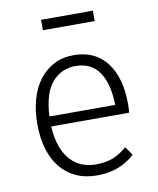

<svg xmlns="http://www.w3.org/2000/svg" viewBox="-82 -778 702 854"><g transform="rotate(-10 269.0 -351.5)"><path d="M124 -239Q127 -186 140.5 -148.5Q154 -111 176.5 -86Q199 -61 228.5 -49.5Q258 -38 291 -38Q333 -38 366 -50Q399 -62 432 -91L459 -52Q390 11 289 11Q235 11 193.5 -8Q152 -27 123.5 -62Q95 -97 80 -147Q65 -197 65 -259Q65 -321 79.5 -371.5Q94 -422 121.5 -458Q149 -494 188 -514Q227 -534 276 -534Q374 -534 426 -465.5Q478 -397 478 -277Q478 -268 477.5 -257.5Q477 -247 476 -239ZM276 -485Q213 -485 171 -437Q129 -389 124 -284H421Q419 -381 383 -433Q347 -485 276 -485ZM396 -667H162V-714H396Z"/></g></svg>

Font: Jldddboxgfspflltxgxzjzlszac
Style: Regular
Weight: 300
Designer: Carrois Corporate & Edenspiekermann
Foundry: Carrois Corporate GbR & Edenspiekermann AG
Version: Version 2.001